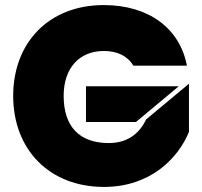

<svg xmlns="http://www.w3.org/2000/svg" viewBox="-20 -732 797 757"><path d="M556 -261C527 -200 477 -168 409 -168C293 -168 231 -233 231 -354C231 -462 291 -531 390 -531C444 -531 484 -510 506 -473H717C689 -620 567 -712 389 -712C173 -712 32 -564 32 -354C32 -143 174 5 390 5C574 5 683 -109 725 -212V-402ZM319 -392V-251H516L685 -392Z"/></svg>

Font: Poppins STUK1
Style: Regular
Weight: 400
Designer: Jonny Pinhorn (original), Sammy Jo Hughes (modified version)
Foundry: Type Mafia
Version: Version 1.002;hotconv 1.0.109;makeotfexe 2.5.65596